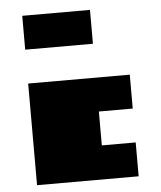

<svg xmlns="http://www.w3.org/2000/svg" viewBox="-50 -728 648 772"><g transform="rotate(-5 273.5 -342.0)"><path d="M68.4 -546.9V-683.6H341.8V-546.9ZM68.4 -410.2H478.5V-273.4H341.8V-136.7H478.5V0H68.4Z"/></g></svg>

Font: DatCub
Style: Bold
Weight: 700
Designer: GGBot
Version: 1.00